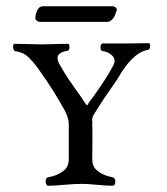

<svg xmlns="http://www.w3.org/2000/svg" viewBox="-20 -590 534 614"><path d="M117 -570H340Q346 -570 350.5 -565.5Q355 -561 353 -556Q349 -544 346.5 -538.5Q344 -533 337.5 -526.5Q331 -520 322 -520H107Q102 -520 97.5 -524Q93 -528 93 -532Q93 -543 99 -556.5Q105 -570 117 -570ZM30 -426Q26 -426 23.5 -432Q21 -438 22 -444Q23 -450 27 -450Q43 -450 68.5 -449Q94 -448 111 -448Q127 -448 152 -449Q177 -450 197 -450Q202 -450 202 -439.5Q202 -429 197 -428Q150 -421 170 -385Q186 -357 196.5 -341Q207 -325 219 -308.5Q231 -292 240 -279Q244 -273 249 -265.5Q254 -258 254.5 -256.5Q255 -255 258 -254.5Q261 -254 261.5 -256.5Q262 -259 267 -266Q272 -273 277 -279Q323 -343 343 -382Q351 -399 339.5 -411.5Q328 -424 307 -427Q301 -428 301.5 -439.5Q302 -451 309 -451H381Q396 -451 418 -451.5Q440 -452 455 -452Q461 -452 460 -442Q459 -432 455 -431Q412 -425 370 -361Q355 -335 333.5 -305Q312 -275 294 -246Q291 -241 287 -235Q283 -229 282 -227Q281 -225 278.5 -221Q276 -217 276 -215.5Q276 -214 275 -209.5Q274 -205 275 -202.5Q276 -200 275 -193Q276 -176 275.5 -136.5Q275 -97 275 -82Q275 -59 288 -47Q308 -29 340 -23Q346 -22 348 -15Q350 -8 347.5 -2Q345 4 340 4Q320 4 290 1Q260 -2 241 -2Q219 -2 185.5 1Q152 4 134 4Q130 4 127.5 -2Q125 -8 126.5 -15Q128 -22 134 -23Q167 -29 187 -47Q200 -59 200 -82V-193Q200 -211 188 -235Q150 -304 110 -359L102 -371Q93 -383 87.5 -389.5Q82 -396 72.5 -405.5Q63 -415 52 -420Q41 -425 30 -426Z"/></svg>

Font: EB Garamond 12 All SC
Style: AllSC
Weight: 400
Version: Version 0.016 ; ttfautohint (v0.97) -l 8 -r 50 -G 200 -x 0 -